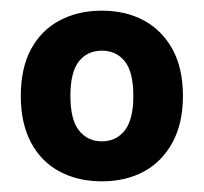

<svg xmlns="http://www.w3.org/2000/svg" viewBox="-20 -736 382 360"><path d="M171 -396Q126 -396 91.5 -414.5Q57 -433 38 -469Q19 -505 19 -556Q19 -608 38 -643.5Q57 -679 91.5 -697.5Q126 -716 171 -716Q216 -716 250 -697.5Q284 -679 303.5 -643.5Q323 -608 323 -556Q323 -505 303.5 -469Q284 -433 250 -414.5Q216 -396 171 -396ZM171 -471Q198 -471 214 -491.5Q230 -512 230 -556Q230 -601 214 -621Q198 -641 171 -641Q144 -641 128 -621Q112 -601 112 -556Q112 -512 128 -491.5Q144 -471 171 -471Z"/></svg>

Font: Nunito Sans 10pt SemiCondensed ExtraBold
Style: Regular
Weight: 800
Width: 4
Designer: Vernon Adams
Foundry: Vernon Adams
Version: Version 3.101;gftools[0.9.27]